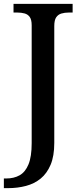

<svg xmlns="http://www.w3.org/2000/svg" viewBox="-34 -734 422 994"><path d="M-14 240V190H-2Q38 190 67.5 173.5Q97 157 113.5 117Q130 77 130 7V-603Q130 -632 120 -646Q110 -660 93 -664.5Q76 -669 57 -669H36V-714H342V-669H321Q301 -669 284 -664Q267 -659 257 -644.5Q247 -630 247 -599V6Q247 74 228 119Q209 164 176.5 190.5Q144 217 100.5 228.5Q57 240 8 240Z"/></svg>

Font: Noto Serif Gujarati Medium
Style: Regular
Weight: 500
Version: Version 2.102